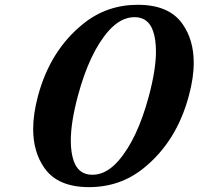

<svg xmlns="http://www.w3.org/2000/svg" viewBox="-20 -767 824 797"><path d="M470.7 -98.6Q549.8 -188.5 598.1 -368.7Q627.4 -478 627.4 -554.2Q627.4 -603.5 615.2 -638.7Q595.2 -695.8 538.3 -695.8Q481.4 -695.8 430.7 -638.7Q351.6 -548.8 303.2 -368.7Q273.9 -259.3 273.9 -183.1Q273.9 -133.8 286.1 -98.6Q306.2 -41.5 363.3 -41.5Q420.4 -41.5 470.7 -98.6ZM164.6 -69.3Q117.7 -135.7 117.7 -231.4Q117.7 -293.9 137.7 -368.7Q188.5 -558.1 325.2 -668Q422.9 -747.1 552.2 -747.1Q681.6 -747.1 737.3 -668Q784.2 -601.6 784.2 -506.3Q784.2 -443.8 763.7 -368.7Q712.9 -179.2 576.7 -69.3Q479 9.8 349.6 9.8Q220.2 9.8 164.6 -69.3Z"/></svg>

Font: Cursive Sans
Style: Bold
Weight: 700
Italic angle: -15°
Designer: Wojciech Kalinowski "wmk69" (wmk69@o2.pl)
Foundry: Wojciech Kalinowski "wmk69" (wmk69@o2.pl)
Version: Wersja 3.1.0; 2022-02-18